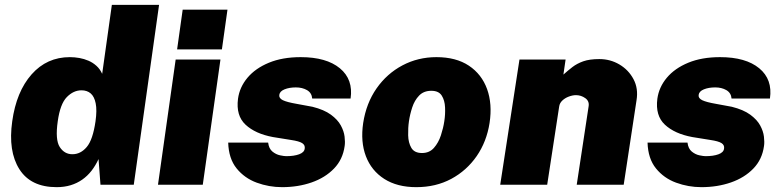

<svg xmlns="http://www.w3.org/2000/svg" viewBox="-20 -763 3222 793"><path d="M214 10Q107 10 60 -64.2Q13 -138.5 30.5 -262Q47.5 -384.5 110.5 -455.8Q173.5 -527 268.5 -527Q288 -527 307.8 -523.5Q327.5 -520 345.5 -512.2Q363.5 -504.5 378.2 -491.2Q393 -478 402 -458L442 -743H637L532.5 0H395L387 -106Q374.5 -79 357.8 -57.5Q341 -36 319.5 -21Q298 -6 271.8 2Q245.5 10 214 10ZM279 -126Q313 -126 338.2 -155.8Q363.5 -185.5 374.5 -262Q381 -308 375.2 -336.2Q369.5 -364.5 354.5 -377.2Q339.5 -390 316.5 -390Q283.5 -390 256 -362Q228.5 -334 218.5 -262Q207.5 -185.5 226.8 -155.8Q246 -126 279 -126Z M632.5 0 705.5 -517H890.5L817.5 0ZM711.5 -559 734.5 -723H919.5L896.5 -559Z M1145 10Q1091 10 1040.5 -8.5Q990 -27 957.2 -67.5Q924.5 -108 922.5 -174H1087.5Q1090.5 -149 1105.2 -137Q1120 -125 1136.8 -121.5Q1153.5 -118 1162 -118Q1194.5 -118 1215.5 -125.8Q1236.5 -133.5 1238.5 -149Q1241 -163.5 1228.2 -171.8Q1215.5 -180 1181.5 -185L1107 -197Q1034.5 -210.5 994.2 -248Q954 -285.5 963 -355Q969.5 -403 1002.2 -442Q1035 -481 1090.8 -504Q1146.5 -527 1222 -527Q1328 -527 1383.8 -481Q1439.5 -435 1428 -356H1269.5Q1267.5 -379.5 1248 -390.8Q1228.5 -402 1202 -402Q1175 -402 1155.2 -394Q1135.5 -386 1133.5 -371Q1131.5 -357.5 1148.2 -349.2Q1165 -341 1205.5 -334L1270.5 -322Q1318.5 -310 1346.5 -289.5Q1374.5 -269 1387.5 -245.2Q1400.5 -221.5 1403.2 -198.8Q1406 -176 1403.5 -160Q1396 -104.5 1359.5 -66.8Q1323 -29 1267 -9.5Q1211 10 1145 10Z M1699.5 10Q1620.5 10 1567.2 -24Q1514 -58 1491.2 -117.8Q1468.5 -177.5 1480 -255Q1492.5 -336.5 1535.2 -397.8Q1578 -459 1642.2 -493Q1706.5 -527 1782.5 -527Q1863.5 -527 1916.5 -491.8Q1969.5 -456.5 1991.8 -395Q2014 -333.5 2002 -255Q1990 -178 1948.8 -118.2Q1907.5 -58.5 1843.8 -24.2Q1780 10 1699.5 10ZM1723 -131Q1753.5 -131 1772.2 -152.2Q1791 -173.5 1801 -204Q1811 -234.5 1815 -262Q1819.5 -290 1818.2 -319.2Q1817 -348.5 1804.5 -368.2Q1792 -388 1761.5 -388Q1730 -388 1711 -368.2Q1692 -348.5 1682.5 -319.2Q1673 -290 1669 -262Q1665 -234.5 1665.8 -204Q1666.5 -173.5 1679 -152.2Q1691.5 -131 1723 -131Z M2046 0 2125.5 -517H2316L2307 -455Q2325.5 -471.5 2344.2 -486Q2363 -500.5 2389 -509.8Q2415 -519 2455.5 -519Q2500.5 -519 2538.2 -496.8Q2576 -474.5 2596.5 -436Q2617 -397.5 2609 -349L2556 0H2362L2411 -323Q2415 -345 2397.5 -357.5Q2380 -370 2359 -370Q2345 -370 2329.5 -364.2Q2314 -358.5 2302.8 -348Q2291.5 -337.5 2289.5 -323L2240 0Z M2877 10Q2823 10 2772.5 -8.5Q2722 -27 2689.2 -67.5Q2656.5 -108 2654.5 -174H2819.5Q2822.5 -149 2837.2 -137Q2852 -125 2868.8 -121.5Q2885.5 -118 2894 -118Q2926.5 -118 2947.5 -125.8Q2968.5 -133.5 2970.5 -149Q2973 -163.5 2960.2 -171.8Q2947.5 -180 2913.5 -185L2839 -197Q2766.5 -210.5 2726.2 -248Q2686 -285.5 2695 -355Q2701.5 -403 2734.2 -442Q2767 -481 2822.8 -504Q2878.5 -527 2954 -527Q3060 -527 3115.8 -481Q3171.5 -435 3160 -356H3001.5Q2999.5 -379.5 2980 -390.8Q2960.5 -402 2934 -402Q2907 -402 2887.2 -394Q2867.5 -386 2865.5 -371Q2863.5 -357.5 2880.2 -349.2Q2897 -341 2937.5 -334L3002.5 -322Q3050.5 -310 3078.5 -289.5Q3106.5 -269 3119.5 -245.2Q3132.5 -221.5 3135.2 -198.8Q3138 -176 3135.5 -160Q3128 -104.5 3091.5 -66.8Q3055 -29 2999 -9.5Q2943 10 2877 10Z"/></svg>

Font: Public Sans Thin Black
Style: Italic
Weight: 900
Italic angle: -8°
Version: Version 2.001